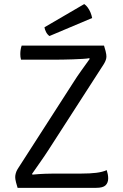

<svg xmlns="http://www.w3.org/2000/svg" viewBox="-20 -902 592 922"><path d="M334 -509Q350 -534.5 369.2 -561.2Q388.5 -588 411 -619.5L408 -622.5Q399 -620.5 377.2 -619.2Q355.5 -618 329.8 -617Q304 -616 282.2 -615.8Q260.5 -615.5 251 -615.5H81Q79 -622 78.2 -628.8Q77.5 -635.5 77.5 -642Q77.5 -652.5 79 -662.5Q80.5 -672.5 84 -683H479.5Q484.5 -667 487 -657Q489.5 -647 490.2 -641Q491 -635 491 -630.5Q491 -622.5 488 -613.8Q485 -605 479 -595L212.5 -181.5Q195.5 -155 174.2 -124.8Q153 -94.5 133.5 -66.5L136.5 -63.5Q168 -66.5 195.2 -67.5Q222.5 -68.5 241 -68.5H371.5Q412.5 -68.5 442.5 -72.2Q472.5 -76 492.5 -85Q495.5 -76 497.5 -65.8Q499.5 -55.5 499.5 -45.5Q499.5 -24.5 487 -12.2Q474.5 0 442.5 0H64.5Q59.5 -16.5 57 -26Q54.5 -35.5 53.8 -41.2Q53 -47 53 -51.5Q53 -60 55.8 -70Q58.5 -80 64.5 -90ZM384.5 -882.5Q393.5 -876.5 401.2 -866Q409 -855.5 414.5 -842.2Q420 -829 422.5 -815.5L217.5 -729Q207.5 -736 201.2 -748.2Q195 -760.5 193.5 -771Z"/></svg>

Font: Signika SC
Style: Regular
Weight: 300
Designer: Anna Giedryś
Foundry: Anna Giedryś
Version: Version 2.000